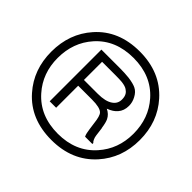

<svg xmlns="http://www.w3.org/2000/svg" viewBox="-174 -925 1131 1131"><g transform="rotate(45 391.5 -359.5)"><path d="M220.7 -144.5H274.4V-328.1H389.6Q457 -328.1 476.6 -307.6Q491.2 -293 497.1 -237.3L502.9 -195.3Q504.9 -178.7 507.8 -167Q510.7 -153.3 515.6 -144.5H576.2V-152.3Q568.4 -158.2 563.5 -170.9Q558.6 -181.6 556.6 -196.3L549.8 -249L548.8 -251Q543 -291 534.2 -308.6Q520.5 -336.9 489.3 -351.6Q528.3 -366.2 546.9 -388.7Q570.3 -415 570.3 -456.1Q570.3 -485.4 555.7 -512.7Q540 -543 515.6 -554.7Q494.1 -565.4 451.2 -571.3Q415 -575.2 376 -575.2H220.7ZM274.4 -376V-527.3H386.7Q419.9 -527.3 440.4 -525.4Q471.7 -521.5 485.4 -511.7Q499 -502.9 505.9 -491.2Q514.6 -476.6 514.6 -453.1Q514.6 -418 485.4 -398.4Q454.1 -376 389.6 -376ZM389.6 -674.8Q538.1 -674.8 626 -576.2Q705.1 -487.3 705.1 -358.4Q705.1 -231.4 626 -142.6Q538.1 -43 389.6 -43Q240.2 -43 152.3 -142.6Q73.2 -231.4 73.2 -358.4Q73.2 -487.3 152.3 -576.2Q240.2 -674.8 389.6 -674.8ZM388.7 -727.5Q213.9 -727.5 112.3 -612.3Q20.5 -508.8 20.5 -358.4Q20.5 -209 112.3 -105.5Q213.9 9.8 388.7 9.8Q561.5 9.8 665 -105.5Q757.8 -209 757.8 -358.4Q757.8 -508.8 665 -612.3Q561.5 -727.5 388.7 -727.5Z"/></g></svg>

Font: Dotum
Style: Regular
Weight: 400
Version: Version 2.21